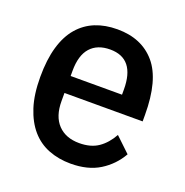

<svg xmlns="http://www.w3.org/2000/svg" viewBox="-104 -627 708 734"><g transform="rotate(20 250.5 -260.0)"><path d="M259 12Q210 12 169 -4Q128 -20 99 -53.5Q70 -87 53.5 -138Q37 -189 37 -260Q37 -331 52 -382.5Q67 -434 95.5 -467Q124 -500 163.5 -516Q203 -532 253 -532Q352 -532 407.5 -467Q463 -402 463 -260V-234H145V-201Q145 -139 176.5 -106Q208 -73 263 -73Q310 -73 340.5 -94Q371 -115 392 -153L452 -96Q424 -47 376.5 -17.5Q329 12 259 12ZM253 -450Q201 -450 173 -418.5Q145 -387 145 -324V-303H354V-324Q354 -450 253 -450Z"/></g></svg>

Font: IBM Plex Sans Condensed Medium
Style: Regular
Weight: 500
Width: 3
Designer: Mike Abbink, Paul van der Laan, Pieter van Rosmalen
Foundry: Bold Monday
Version: Version 1.3